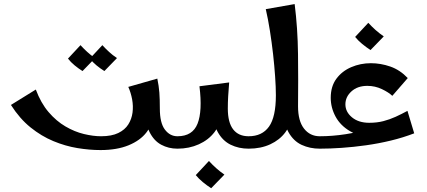

<svg xmlns="http://www.w3.org/2000/svg" viewBox="-20 -748 2149 966"><path d="M485.5 7Q430 7 369.4 -3Q308.8 -13 248.5 -38Q188.2 -63 133.6 -107Q79 -151 35 -220L160.2 -297.5Q185.5 -229.5 224.5 -184Q263.5 -138.5 309.4 -111.8Q355.2 -85 402 -73.8Q448.8 -62.5 488.5 -62.5Q541.8 -62.5 575.1 -78.8Q608.5 -95 625.5 -122Q642.5 -149 646.8 -181.6Q651 -214.2 644.8 -248Q638.5 -281.8 625.5 -310.8L771.5 -352.5Q779.2 -315.5 781.8 -282.2Q784.2 -249 784.2 -202L747.8 -172Q747.8 -121.8 716.5 -81.4Q685.2 -41 626.8 -17Q568.2 7 485.5 7ZM872.5 0Q828 0 791.1 -19.9Q754.2 -39.8 732.2 -84Q710.2 -128.2 710.2 -202H784.2Q784.2 -129.5 809.6 -96Q835 -62.5 872.5 -62.5L892.5 -31.2ZM395.2 -390.5Q374.8 -403.2 355.4 -419.2Q336 -435.2 322 -453.2L385 -520.8Q402 -502.2 419.2 -486.4Q436.5 -470.5 458.5 -455.8ZM505.2 -390.5Q484.8 -403.2 465.4 -419.2Q446 -435.2 432 -453.2L495 -520.8Q512 -502.2 529.2 -486.4Q546.5 -470.5 568.5 -455.8Z M873 0V-62.5Q949 -62.5 974 -126Q999 -189.5 983.5 -314L1133 -333.2Q1129.8 -296.2 1128 -264Q1126.2 -231.8 1126.2 -202L1088.5 -172Q1088.5 -121.8 1058.9 -82.9Q1029.2 -44 980.4 -22Q931.5 0 873 0ZM1230.5 0Q1181 0 1140.4 -19.9Q1099.8 -39.8 1075.4 -84Q1051 -128.2 1051 -202H1126.2Q1126.2 -131.8 1153.1 -97.1Q1180 -62.5 1230.5 -62.5L1250.5 -31.2ZM1042.5 199Q1021 185.2 1000.4 168.2Q979.8 151.2 965 133L1031.2 62Q1049.5 81.8 1067.8 98.1Q1086 114.5 1109 130.5Z M1231 0V-62.5Q1298.8 -62.5 1333.4 -111Q1368 -159.5 1368 -268.5Q1368 -309.8 1364.2 -363.2Q1360.5 -416.8 1353.9 -475.8Q1347.2 -534.8 1338 -593.2Q1328.8 -651.8 1317.2 -702L1462.5 -727.5Q1477.8 -606.5 1479.4 -475.6Q1481 -344.8 1479.5 -213.2L1447.2 -167.2Q1443.5 -120 1415.4 -82Q1387.2 -44 1339.8 -22Q1292.2 0 1231 0ZM1588.5 0Q1538.8 0 1497.5 -19.2Q1456.2 -38.5 1431.2 -83.4Q1406.2 -128.2 1406.2 -205.5L1479.5 -213.2Q1479.5 -139.5 1509.6 -101Q1539.8 -62.5 1588.5 -62.5L1608.5 -31.2Z M1864.8 -59Q1791.2 -59 1742.1 -87.4Q1693 -115.8 1668.5 -161Q1644 -206.2 1644 -256.2Q1644 -313.2 1672.4 -351.8Q1700.8 -390.2 1747.1 -410.1Q1793.5 -430 1845.8 -430Q1895.5 -430 1944 -413.1Q1992.5 -396.2 2031.5 -355.2L1953.8 -265.8Q1935.8 -283.2 1901.4 -299.6Q1867 -316 1828.2 -316Q1778.8 -316 1748.2 -288.2Q1717.8 -260.5 1717.8 -223.2Q1717.8 -185 1751 -157.6Q1784.2 -130.2 1837.5 -130.2Q1876.8 -130.2 1908.6 -138.5Q1940.5 -146.8 1970.1 -160.2Q1999.8 -173.8 2030 -190.2L2064 -77.2ZM1589 0V-62.5Q1652.5 -62.5 1719 -72.8Q1785.5 -83 1852 -105.2Q1918.5 -127.5 1979.2 -163L2064 -77.2Q2008.5 -55.8 1947 -40.9Q1885.5 -26 1822.1 -17.1Q1758.8 -8.2 1699.6 -4.1Q1640.5 0 1589 0ZM1844.2 -496.2Q1822.8 -510 1802.1 -527Q1781.5 -544 1766.8 -562.2L1833 -633.2Q1851.2 -613.5 1869.5 -597.1Q1887.8 -580.8 1910.8 -564.8Z"/></svg>

Font: Marhey Light
Style: Regular
Weight: 300
Designer: Nur Syamsi & Bustanul Arifin
Foundry: Namelatype
Version: Version 1.000